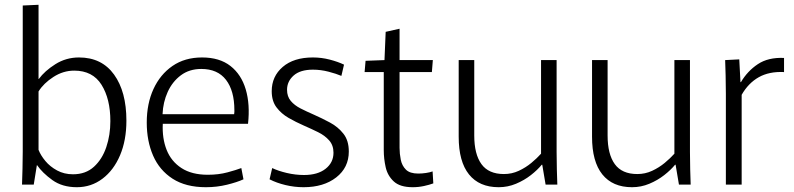

<svg xmlns="http://www.w3.org/2000/svg" viewBox="-20 -771 3317 802"><path d="M301 11Q240 11 198.5 -19Q157 -49 135 -81H134L121 0H72Q73 -28 74 -66.5Q75 -105 75 -138V-748L141 -751V-441H142Q167 -475 211.5 -503Q256 -531 310 -531Q405 -531 456.5 -459.5Q508 -388 508 -267Q508 -185 481.5 -122.5Q455 -60 408 -24.5Q361 11 301 11ZM285 -43Q338 -43 372.5 -74.5Q407 -106 424 -156.5Q441 -207 441 -265Q441 -358 404 -417Q367 -476 290 -476Q244 -476 203 -449.5Q162 -423 141 -389V-145Q150 -122 169.5 -98.5Q189 -75 218.5 -59Q248 -43 285 -43Z M840 11Q756 11 701 -24.5Q646 -60 619.5 -121Q593 -182 593 -259Q593 -338 621 -399Q649 -460 700.5 -495.5Q752 -531 824 -531Q897 -531 942.5 -495.5Q988 -460 1006.5 -397.5Q1025 -335 1016 -254H660Q657 -193 676 -145Q695 -97 738 -69Q781 -41 848 -41Q893 -41 930 -51Q967 -61 988 -69L997 -22Q971 -10 928.5 0.5Q886 11 840 11ZM821 -483Q771 -483 735.5 -456.5Q700 -430 680.5 -387Q661 -344 659 -294H958Q959 -299 959 -303.5Q959 -308 959 -311Q959 -392 924 -437.5Q889 -483 821 -483Z M1248 11Q1210 11 1172.5 2Q1135 -7 1106 -22L1117 -69Q1142 -57 1178 -48.5Q1214 -40 1250 -40Q1307 -40 1340 -66Q1373 -92 1373 -133Q1373 -164 1355 -184.5Q1337 -205 1308.5 -219Q1280 -233 1248 -247Q1216 -261 1185.5 -278.5Q1155 -296 1135 -322.5Q1115 -349 1115 -390Q1115 -452 1161 -491.5Q1207 -531 1287 -531Q1323 -531 1357.5 -522Q1392 -513 1417 -501L1406 -454Q1385 -463 1352.5 -471.5Q1320 -480 1287 -480Q1234 -480 1206.5 -455.5Q1179 -431 1179 -396Q1179 -368 1194.5 -349.5Q1210 -331 1235.5 -318Q1261 -305 1291 -292Q1325 -277 1358.5 -259Q1392 -241 1414.5 -212.5Q1437 -184 1437 -138Q1437 -71 1384.5 -30Q1332 11 1248 11Z M1704 11Q1651 11 1625 -13Q1599 -37 1591 -72.5Q1583 -108 1583 -144V-470H1503L1507 -517L1586 -520L1591 -638L1649 -651V-520H1788L1784 -470H1649V-153Q1649 -129 1654 -104Q1659 -79 1675.5 -62.5Q1692 -46 1727 -46Q1743 -46 1759.5 -48.5Q1776 -51 1787 -55L1790 -5Q1774 1 1751 6Q1728 11 1704 11Z M2063 11Q1982 11 1939 -42.5Q1896 -96 1896 -200V-520H1961V-205Q1961 -127 1991 -85.5Q2021 -44 2085 -44Q2118 -44 2147 -57.5Q2176 -71 2199.5 -90.5Q2223 -110 2240 -129V-520H2305V-136Q2305 -96 2306 -63.5Q2307 -31 2308 0H2259L2245 -83H2243Q2225 -61 2197.5 -39.5Q2170 -18 2135.5 -3.5Q2101 11 2063 11Z M2620 11Q2539 11 2496 -42.5Q2453 -96 2453 -200V-520H2518V-205Q2518 -127 2548 -85.5Q2578 -44 2642 -44Q2675 -44 2704 -57.5Q2733 -71 2756.5 -90.5Q2780 -110 2797 -129V-520H2862V-136Q2862 -96 2863 -63.5Q2864 -31 2865 0H2816L2802 -83H2800Q2782 -61 2754.5 -39.5Q2727 -18 2692.5 -3.5Q2658 11 2620 11Z M3012 0V-379Q3012 -423 3011 -456Q3010 -489 3009 -520L3068 -523L3073 -428H3075Q3102 -474 3145.5 -503Q3189 -532 3255 -529V-470Q3193 -473 3149.5 -448.5Q3106 -424 3078 -375V0Z"/></svg>

Font: Murecho Light
Style: Regular
Weight: 300
Designer: Neil Summerour
Foundry: Positype
Version: Version 1.010; ttfautohint (v1.8.3)